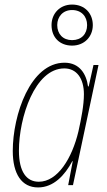

<svg xmlns="http://www.w3.org/2000/svg" viewBox="-20 -812 469 842"><path d="M296 -612C350 -612 387 -651 387 -702C387 -752 353 -792 296 -792C243 -792 206 -753 206 -702C206 -647 243 -612 296 -612ZM296 -636C256 -636 231 -663 231 -702C231 -739 256 -768 296 -768C337 -768 362 -740 362 -702C362 -663 337 -636 296 -636ZM147 10C215 10 264 -43 297 -105H299L279 0H300L412 -527H390L369 -433H366C359 -486 330 -537 263 -537C113 -537 36 -308 36 -150C36 -49 75 10 147 10ZM150 -15C96 -15 63 -59 63 -151C63 -297 133 -512 262 -512C316 -512 348 -468 348 -399C348 -352 337 -294 324 -236C296 -118 233 -15 150 -15Z"/></svg>

Font: Noto Sans Condensed Thin
Style: Italic
Weight: 100
Width: 3
Italic angle: -12°
Designer: Monotype Design Team
Foundry: Monotype Imaging Inc.
Version: Version 2.013